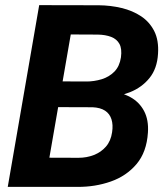

<svg xmlns="http://www.w3.org/2000/svg" viewBox="-20 -731 659 751"><path d="M340.8 -312H157.2L174.3 -412.6L315.9 -412.1Q348.1 -412.1 377.7 -421.1Q407.2 -430.2 427.5 -450.9Q447.8 -471.7 453.1 -506.8Q457.5 -540 447.3 -559.1Q437 -578.1 414.8 -586.7Q392.6 -595.2 362.3 -595.7L256.8 -596.2L153.3 0H10.3L133.3 -710.9L366.7 -710.4Q412.6 -710 455.6 -699.7Q498.5 -689.5 531.7 -667.5Q564.9 -645.5 583.3 -609.4Q601.6 -573.2 598.1 -520.5Q594.7 -462.9 564.9 -426Q535.2 -389.2 489 -370.6Q442.9 -352.1 390.1 -349.1ZM282.7 0H61L136.2 -114.3L287.1 -113.8Q319.3 -113.8 347.4 -124.8Q375.5 -135.7 394.5 -157.7Q413.6 -179.7 418.5 -213.9Q422.9 -242.7 416 -264.4Q409.2 -286.1 390.9 -298.1Q372.6 -310.1 342.3 -311.5L197.8 -312L215.8 -412.6L381.8 -412.1L406.2 -373Q454.1 -370.6 489.5 -351.3Q524.9 -332 543.5 -296.9Q562 -261.7 558.6 -212.4Q553.7 -136.2 514.2 -89.4Q474.6 -42.5 413.3 -21Q352.1 0.5 282.7 0Z"/></svg>

Font: Roboto
Style: Bold Italic
Weight: 700
Italic angle: -12°
Designer: Christian Robertson
Foundry: Google
Version: Version 3.0